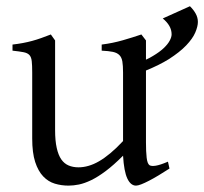

<svg xmlns="http://www.w3.org/2000/svg" viewBox="-20 -579 653 614"><path d="M446.8 -353.5V-124Q446.8 -93.8 449 -74.7Q451.2 -55.7 458 -50.8Q463.9 -46.9 478 -49.1Q492.2 -51.3 517.1 -62L522 -40Q503.9 -28.3 487.3 -18.3Q470.7 -8.3 456.5 -1Q442.4 6.3 431.6 10.5Q420.9 14.6 415 14.6Q397.9 14.6 387.2 -8.1Q376.5 -30.8 373.5 -81.1Q343.3 -50.8 318.1 -32Q293 -13.2 271.7 -2.9Q250.5 7.3 232.7 11Q214.8 14.6 199.2 14.6Q176.3 14.6 155.3 8.3Q134.3 2 118.2 -14.9Q102.1 -31.7 92.5 -61Q83 -90.3 83 -136.2V-347.2Q83 -370.6 81.5 -383.5Q80.1 -396.5 74 -403.1Q67.9 -409.7 55.2 -412.1Q42.5 -414.6 20 -417V-436.5Q37.6 -438.5 53 -441.4Q68.4 -444.3 82.8 -448.2Q97.2 -452.1 111.8 -457.3Q126.5 -462.4 142.6 -468.8L156.2 -449.7V-163.1Q156.2 -128.9 161.4 -106Q166.5 -83 176 -69.3Q185.5 -55.7 199.5 -49.8Q213.4 -43.9 231 -43.9Q246.6 -43.9 262.9 -48.6Q279.3 -53.2 296.6 -63.2Q314 -73.2 333 -89.1Q352.1 -105 373.5 -127.9V-347.2Q373.5 -369.1 371.3 -382.3Q369.1 -395.5 361.8 -402.8Q354.5 -410.2 341.1 -413.1Q327.6 -416 305.2 -417V-436.5Q340.3 -440.9 372.6 -450.2Q404.8 -459.5 432.1 -468.8L446.8 -449.7V-388.2Q459.5 -394 469.7 -400.4Q490.2 -412.6 503.4 -425Q516.6 -437.5 522.7 -449Q528.8 -460.4 528.8 -469.2Q528.8 -483.4 521.5 -496.1Q514.2 -508.8 500.5 -520L587.4 -559.1Q598.6 -548.3 605.7 -535.6Q612.8 -522.9 612.8 -508.8Q612.8 -494.6 604.5 -475.1Q596.2 -455.6 575.4 -433.8Q554.7 -412.1 519.5 -389.6Q489.7 -371.1 446.8 -353.5Z"/></svg>

Font: Akkhara
Style: Regular
Weight: 400
Designer: J. Victor Gaultney
Version: Version 1.00 June 13, 2006, initial release